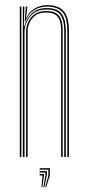

<svg xmlns="http://www.w3.org/2000/svg" viewBox="-20 -626 351 766"><path d="M248.5 0V-505.2Q248.5 -526 245.1 -543.2Q241.8 -560.5 232.8 -573.1Q223.8 -585.8 207.6 -592.8Q191.5 -599.8 166.2 -599.8Q136.8 -599.8 114.1 -584Q91.5 -568.2 81 -539.8H78.5L83 -600H89.2V-595.8L84 -555.2H85.5Q95.8 -578 118.1 -591.8Q140.5 -605.5 167.2 -605.5Q189.2 -605.5 204.6 -600.4Q220 -595.2 229.9 -585.9Q239.8 -576.5 245.1 -564Q250.5 -551.5 252.6 -536.6Q254.8 -521.8 254.8 -505.8V0ZM59 0V-600H65.2V0ZM84 0V-499Q84 -517.5 91.9 -536.6Q99.8 -555.8 117.4 -568.9Q135 -582 164 -582Q184.2 -582 197.1 -576.5Q210 -571 217.1 -560.6Q224.2 -550.2 227.2 -536Q230.2 -521.8 230.2 -504.2V0H224V-504Q224 -525.5 219.2 -541.6Q214.5 -557.8 201.5 -567Q188.5 -576.2 163.8 -576.2Q137.2 -576.2 121.1 -564.4Q105 -552.5 97.6 -534.8Q90.2 -517 90.2 -499.2V0ZM71.2 0V-600H77.2L75 -521.2H77.5Q84.8 -552 107.6 -573Q130.5 -594 165.5 -593.8Q211 -593.8 226.8 -570.1Q242.5 -546.5 242.5 -505V0H236.2V-504.8Q236.2 -544.8 221.4 -566.4Q206.5 -588 164.8 -588Q133.8 -588 114.6 -573.5Q95.5 -559 86.6 -538.2Q77.8 -517.5 77.8 -498.8V0ZM160.5 120.5 173 74V50.8H138.2V45H178.8V74L164.5 120.5ZM145.2 120.5 149.8 74H138.2V68.2H155.5V74L149 120.5ZM153 120.5 161.2 74V62.2H138.2V56.5H167V74L156.8 120.5Z"/></svg>

Font: Big Shoulders Inline Display Thin ExtraLight
Style: Regular
Weight: 250
Version: Version 2.002